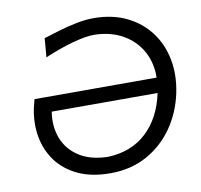

<svg xmlns="http://www.w3.org/2000/svg" viewBox="-81 -812 950 909"><g transform="rotate(-10 394.0 -357.5)"><path d="M379 11Q288 11 223.5 -19.2Q159 -49.5 121 -101.2Q83 -153 71.2 -218.5Q59.5 -284 74 -355.5L84.5 -397H671.5Q673 -466.5 642.5 -522.8Q612 -579 554.2 -612.5Q496.5 -646 416 -648Q373 -648 308.2 -629.8Q243.5 -611.5 174.5 -582L182 -673Q216 -683.5 257.5 -696Q299 -708.5 342.8 -717.2Q386.5 -726 426 -726Q515.5 -726 583.8 -693Q652 -660 695.5 -602.2Q739 -544.5 753.5 -469Q768 -393.5 750.5 -309Q731 -216.5 680 -144.2Q629 -72 552.5 -30.5Q476 11 379 11ZM380 -67.5Q492.5 -71.5 565.5 -139.2Q638.5 -207 663.5 -324.5H154.5Q143.5 -255.5 165.2 -198Q187 -140.5 241 -105Q295 -69.5 380 -67.5Z"/></g></svg>

Font: Commissioner Flair
Style: Italic
Weight: 400
Italic angle: -12°
Designer: Kostas Bartsokas
Foundry: Kostas Bartsokas
Version: Version 1.000; ttfautohint (v1.8.3)